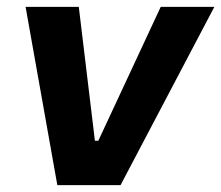

<svg xmlns="http://www.w3.org/2000/svg" viewBox="-20 -540 645 560"><path d="M54.6 -520H209.8L256.8 -129.6H266.8L448.8 -520H605.2L331.6 0H147.2Z"/></svg>

Font: Fixel Italic Variable 20240409 Display Thin
Style: Italic
Weight: 100
Italic angle: -10°
Designer: AlfaBravo + MacPaw
Foundry: Kyrylo Tkachov, Marchela Mozhyna, Serhii Makarenko, Maria Weinstein, Zakhar Kryvoshyya
Version: Version 1.211;Glyphs 3.2 (3225)